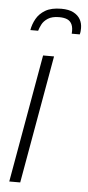

<svg xmlns="http://www.w3.org/2000/svg" viewBox="-53 -754 359 786"><g transform="rotate(5 127.0 -361.5)"><path d="M16 0 109 -526H154L61 0ZM167 -723Q198 -723 217 -713Q236 -703 245 -687Q254 -671 254 -651Q254 -645 253.5 -638.5Q253 -632 251 -625H218Q220 -648 214 -662Q208 -676 195 -682Q182 -688 161 -688Q132 -688 115 -677Q98 -666 90.5 -651Q83 -636 80 -625H48Q52 -649 64.5 -671.5Q77 -694 101.5 -708.5Q126 -723 167 -723Z"/></g></svg>

Font: Archivo Condensed Thin
Style: Italic
Weight: 250
Width: 3
Italic angle: -10°
Designer: Hector Gatti
Foundry: Omnibus-Type
Version: Version 2.001